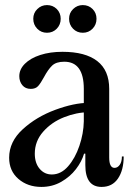

<svg xmlns="http://www.w3.org/2000/svg" viewBox="-20 -720 512 756"><path d="M316 -70V-123L310 -175V-370Q310 -477 233 -477Q201 -477 185 -461.5Q169 -446 153 -416Q140 -392 130 -381Q120 -370 101 -370Q80 -370 68 -384.5Q56 -399 56 -420Q56 -447 78 -469Q100 -491 138.5 -503.5Q177 -516 226 -516Q316 -516 363 -479.5Q410 -443 410 -370V-100Q410 -59 431 -59Q443 -59 451.5 -71Q460 -83 460 -104H467Q467 -50 444.5 -17Q422 16 380 16Q316 16 316 -70ZM16 -99Q16 -162 69.5 -211Q123 -260 197.5 -287.5Q272 -315 328 -315L329 -278Q282 -278 232.5 -258.5Q183 -239 150 -201.5Q117 -164 117 -115Q117 -78 136 -55.5Q155 -33 184 -33Q220 -33 248 -65Q276 -97 292.5 -145.5Q309 -194 310 -242H326V-115H311Q302 -84 279 -54Q256 -24 221 -4Q186 16 143 16Q89 16 52.5 -15.5Q16 -47 16 -99ZM111 -646Q111 -669 127 -684.5Q143 -700 165 -700Q188 -700 203.5 -684.5Q219 -669 219 -646Q219 -623 203.5 -607Q188 -591 165 -591Q142 -591 126.5 -607Q111 -623 111 -646ZM252 -646Q252 -669 268 -684.5Q284 -700 306 -700Q329 -700 344.5 -684.5Q360 -669 360 -646Q360 -623 344.5 -607Q329 -591 306 -591Q283 -591 267.5 -607Q252 -623 252 -646Z"/></svg>

Font: RL Madena Variable
Style: Regular
Weight: 400
Designer: I Kadek Wantara Putra
Foundry: Roughlines ID
Version: Version 1.000;Glyphs 3.1.2 (3151)